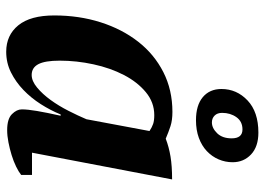

<svg xmlns="http://www.w3.org/2000/svg" viewBox="-134 -686 832 603"><g transform="rotate(90 281.5 -384.0)"><path d="M339 -159Q326 -127 306.5 -96.5Q287 -66 262 -42Q237 -18 207 -3Q177 12 142 12Q90 12 59 -26Q28 -64 28 -139Q28 -217 49.5 -284.5Q71 -352 110.5 -402.5Q150 -453 206 -481.5Q262 -510 331 -510Q357 -510 375.5 -504Q394 -498 415 -489Q441 -499 471 -504Q501 -509 543 -509L459 -69H529V-35Q519 -27 502.5 -19Q486 -11 466.5 -5Q447 1 426.5 5Q406 9 388 9Q353 9 338 -6Q323 -21 323 -37Q323 -55 328 -84.5Q333 -114 343 -159ZM215 -68Q234 -68 254.5 -85Q275 -102 293.5 -127.5Q312 -153 327.5 -183.5Q343 -214 354 -240L391 -438Q379 -446 368.5 -449.5Q358 -453 341 -453Q301 -453 269 -426.5Q237 -400 215 -357.5Q193 -315 181.5 -262Q170 -209 170 -156Q170 -110 181 -89Q192 -68 215 -68ZM334 -666Q334 -651 342.5 -642.5Q351 -634 364 -634Q382 -634 398 -650.5Q414 -667 414 -696Q414 -730 386 -730Q361 -730 347.5 -711Q334 -692 334 -666ZM259 -664Q259 -712 295 -746Q331 -780 396 -780Q440 -780 464.5 -757Q489 -734 489 -699Q489 -676 480 -655Q471 -634 454 -618Q437 -602 412.5 -593Q388 -584 357 -584Q310 -584 284.5 -605.5Q259 -627 259 -664Z"/></g></svg>

Font: PTSerif
Style: Bold Italic
Weight: 700
Italic angle: -12°
Designer: A.Korolkova, O.Umpeleva, V.Yefimov
Foundry: ParaType Ltd
Version: Version 1.000W OFL; ttfautohint (v1.2) -l 8 -r 50 -G 200 -x 